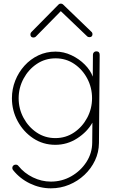

<svg xmlns="http://www.w3.org/2000/svg" viewBox="-20 -776 614 1045"><path d="M298.8 -751.5Q303.7 -756.3 310.5 -756.3Q318.4 -756.3 322.8 -752L477.5 -603Q481 -600.1 482.2 -596.2Q483.4 -592.3 483.4 -590.8Q483.4 -573.7 466.3 -573.7Q464.4 -573.7 460.7 -574.7Q457 -575.7 454.1 -578.6L311 -715.3L175.3 -577.1Q172.4 -574.2 168.7 -573Q165 -571.8 162.6 -571.8Q145.5 -571.8 145.5 -588.9Q145.5 -596.2 150.4 -601.1ZM282.2 -495.1Q327.1 -495.1 368.9 -475.3Q410.6 -455.6 441.4 -424.6Q472.2 -393.6 484.9 -358.9L485.8 -478Q485.8 -485.8 491 -491.2Q496.1 -496.6 503.9 -496.6Q522.5 -496.6 522.5 -477.5L518.6 2.4Q518.1 52.7 497.1 97.2Q476.1 141.6 439.7 175.8Q403.3 210 356.4 229.5Q309.6 249 256.8 249Q197.8 249 143.1 222.7Q88.4 196.3 51.3 149.9Q46.9 144.5 46.9 138.2Q46.9 130.4 52.2 125.2Q57.6 120.1 65.4 120.1Q75.2 120.1 80.1 127Q111.8 166.5 159.2 189.5Q206.5 212.4 256.8 212.4Q317.4 212.4 368.4 183.1Q419.4 153.8 450.4 105.7Q481.4 57.6 481.9 0.5L482.9 -108.4Q454.6 -58.1 400.1 -22.9Q345.7 12.2 281.2 12.2Q214.4 12.2 160.9 -23.2Q107.4 -58.6 76.2 -116.5Q44.9 -174.3 44.9 -241.2Q44.9 -291.5 63 -337.2Q81.1 -382.8 113.3 -418.5Q145.5 -454.1 188.7 -474.6Q231.9 -495.1 282.2 -495.1ZM481 -241.7Q481 -298.8 455.1 -348.1Q429.2 -397.5 384.3 -428Q339.4 -458.5 282.7 -458.5Q225.6 -458.5 180.2 -428Q134.8 -397.5 108.2 -347.9Q81.5 -298.3 81.5 -241.2Q81.5 -184.1 107.9 -134.8Q134.3 -85.4 179.4 -54.9Q224.6 -24.4 281.2 -24.4Q337.9 -24.4 383.1 -54.9Q428.2 -85.4 454.6 -135Q481 -184.6 481 -241.7Z"/></svg>

Font: Manjari Thin
Style: Regular
Weight: 100
Designer: Santhosh Thottingal <santhosh.thottingal@gmail.com>
Version: Version 2.000